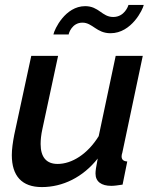

<svg xmlns="http://www.w3.org/2000/svg" viewBox="-20 -750 626 780"><path d="M315 -658C356 -658 372 -615 429 -615C515 -615 561 -713 564 -730H502C501 -726 486 -681 440 -681C394 -681 382 -725 326 -725C245 -725 201 -631 197 -610H259C259 -614 272 -658 315 -658ZM28 -120C28 -35 69 10 150 10C235 10 317 -30 377 -106C370 -70 368 -56 368 -45C368 -12 392 5 432 5C444 5 458 3 478 0L497 -94C482 -95 474 -101 474 -115C474 -119 475 -124 477 -130L560 -523H450L381 -197C336 -124 272 -84 214 -84C169 -84 145 -111 145 -165C145 -182 147 -202 152 -225L216 -523H107L38 -203C32 -172 28 -144 28 -120Z"/></svg>

Font: FIGSv2-sans-serif SmBold Italic
Style: Regular
Weight: 600
Italic angle: -12°
Designer: Matt McInerney, Pablo Impallari, Rodrigo Fuenzalida
Foundry: Matt McInerney, Pablo Impallari, Rodrigo Fuenzalida
Version: Version 4.020;hotconv 1.0.109;makeotfexe 2.5.65596